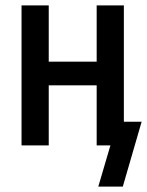

<svg xmlns="http://www.w3.org/2000/svg" viewBox="-20 -540 546 713"><path d="M436 153H345L390 0H339V-223H161V0H60V-520H161V-311H339V-520H440V-88H506Z"/></svg>

Font: Iosevka SS18 Semibold
Style: Regular
Weight: 600
Monospace: yes
Designer: Belleve Invis
Foundry: Belleve Invis
Version: Version 25.1.1; ttfautohint (v1.8.4)